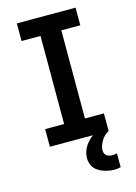

<svg xmlns="http://www.w3.org/2000/svg" viewBox="-140 -808 780 1105"><g transform="rotate(-15 250.0 -255.5)"><path d="M75 0V-105H188V-630H75V-735H425V-630H312V-105H425V0ZM401 224Q385 224 369 221Q353 218 338 213Q323 208 309 200Q295 192 284.5 179.5Q274 167 269 151.5Q264 136 264 120Q264 100 270.5 80Q277 60 288.5 43.5Q300 27 315.5 13Q331 -1 348.5 -11.5Q366 -22 385.5 -29.5Q405 -37 425 -40V0Q411 7 400 17.5Q389 28 381 41.5Q373 55 367.5 69.5Q362 84 362 99Q362 108 365.5 116.5Q369 125 376.5 130.5Q384 136 393 138Q402 140 411 140Q418 140 424.5 139Q431 138 438 136V219Q429 221 419.5 222.5Q410 224 401 224Z"/></g></svg>

Font: Iosevka Term Curly Extrabold
Style: Regular
Weight: 800
Designer: Belleve Invis
Foundry: Belleve Invis
Version: Version 32.3.0